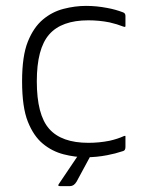

<svg xmlns="http://www.w3.org/2000/svg" viewBox="-20 -526 501 652"><path d="M272 8Q235 8 196 -2Q157 -12 125.5 -38Q94 -64 74.5 -113Q55 -162 55 -250Q55 -336 74.5 -384.5Q94 -433 125.5 -459.5Q157 -486 196 -496Q235 -506 272 -506Q308 -506 344 -499Q372 -494 398 -484Q406 -481 406 -472V-437Q406 -433 398 -436Q378 -444 352 -450Q317 -457 280 -457Q189 -457 147 -409Q105 -361 105 -250Q105 -136 147 -88.5Q189 -41 280 -41Q317 -41 352 -48Q379 -54 401 -64Q406 -66 406 -63V-27Q406 -15 398 -13Q371 -4 344 1Q308 8 272 8ZM181 97 241 8Q251 -6 264 -6H282Q292 -6 287 4L240 91Q231 106 218 106H183Q174 106 181 97Z"/></svg>

Font: Vivano Light
Style: Regular
Weight: 300
Designer: Joe Prince, Josias Burgherr
Version: Version 2.064;September 19, 2022;FontCreator 14.0.0.2877 64-